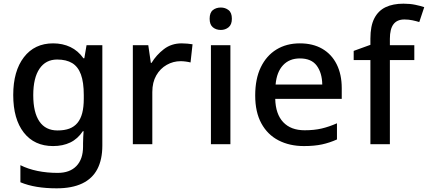

<svg xmlns="http://www.w3.org/2000/svg" viewBox="-20 -785 2329 1045"><path d="M269 -549Q321 -549 363 -529Q405 -509 434 -468H439L451 -539H537V7Q537 83 510 135Q483 187 427.5 213.5Q372 240 288 240Q230 240 181 232Q132 224 91 207V114Q133 135 184.5 145.5Q236 156 294 156Q360 156 396 118.5Q432 81 432 13V-5Q432 -18 433 -39.5Q434 -61 435 -71H431Q403 -29 362.5 -9.5Q322 10 269 10Q167 10 109.5 -63.5Q52 -137 52 -268Q52 -398 110 -473.5Q168 -549 269 -549ZM291 -461Q229 -461 195 -411Q161 -361 161 -267Q161 -173 194.5 -124Q228 -75 293 -75Q331 -75 357.5 -85Q384 -95 401.5 -116Q419 -137 427.5 -169.5Q436 -202 436 -248V-268Q436 -337 420.5 -379.5Q405 -422 373 -441.5Q341 -461 291 -461Z M969 -549Q983 -549 1000 -547.5Q1017 -546 1028 -544L1017 -445Q1006 -448 991 -450Q976 -452 963 -452Q923 -452 887.5 -432Q852 -412 830.5 -374.5Q809 -337 809 -284V0H703V-539H787L801 -443H805Q831 -486 872 -517.5Q913 -549 969 -549Z M1234 -539V0H1128V-539ZM1182 -744Q1206 -744 1224 -730Q1242 -716 1242 -683Q1242 -651 1224 -636.5Q1206 -622 1182 -622Q1156 -622 1138.5 -636.5Q1121 -651 1121 -683Q1121 -716 1138.5 -730Q1156 -744 1182 -744Z M1612 -549Q1683 -549 1734 -519.5Q1785 -490 1812.5 -435Q1840 -380 1840 -305V-247H1478Q1480 -164 1521.5 -120Q1563 -76 1638 -76Q1690 -76 1730.5 -85.5Q1771 -95 1814 -114V-26Q1774 -8 1732.5 1Q1691 10 1634 10Q1556 10 1496 -21Q1436 -52 1402.5 -113.5Q1369 -175 1369 -265Q1369 -356 1399.5 -419Q1430 -482 1484.5 -515.5Q1539 -549 1612 -549ZM1612 -467Q1555 -467 1520.5 -430Q1486 -393 1480 -325H1734Q1733 -388 1704 -427.5Q1675 -467 1612 -467Z M2235 -458H2102V0H1996V-458H1905V-508L1996 -541V-575Q1996 -644 2017.5 -685.5Q2039 -727 2079 -746Q2119 -765 2176 -765Q2211 -765 2240 -759Q2269 -753 2289 -746L2262 -665Q2246 -670 2225 -674.5Q2204 -679 2181 -679Q2141 -679 2121.5 -653Q2102 -627 2102 -574V-539H2235Z"/></svg>

Font: Noto Sans Cham Medium
Style: Regular
Weight: 500
Version: Version 2.002